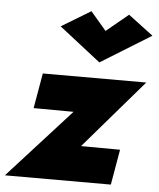

<svg xmlns="http://www.w3.org/2000/svg" viewBox="-70 -797 699 843"><g transform="rotate(5 279.0 -375.5)"><path d="M368 -670 299 -751 170 -673 353 -530 575 -667 465 -750ZM259 -304 -17 0H450L477 -156L305 -157L566 -460H110L83 -305Z"/></g></svg>

Font: Jost ExtraBold
Style: Italic
Weight: 800
Italic angle: -5°
Version: Version 3.710